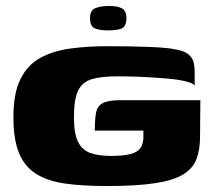

<svg xmlns="http://www.w3.org/2000/svg" viewBox="-20 -620 718 644"><path d="M339 4Q256 4 197 -4.5Q138 -13 99.5 -38Q61 -63 43 -108.5Q25 -154 25 -227Q25 -307 48.5 -354.5Q72 -402 114.5 -425.5Q157 -449 214.5 -457Q272 -465 340 -465Q421 -465 483 -462.5Q545 -460 570 -454Q600 -449 613.5 -436.5Q627 -424 630 -409Q633 -394 633 -379V-333Q628 -341 603.5 -347Q579 -353 545.5 -356Q512 -359 477.5 -361Q443 -363 415 -363.5Q387 -364 374 -364Q320 -364 288 -354.5Q256 -345 242 -316Q228 -287 228 -227Q228 -173 241.5 -145Q255 -117 282.5 -107Q310 -97 352 -97Q395 -97 418.5 -103.5Q442 -110 451.5 -124Q461 -138 461 -161Q461 -168 461 -173Q461 -178 461 -182H298Q298 -222 302.5 -243.5Q307 -265 325.5 -274.5Q344 -284 385 -284H652L651 -162Q651 -118 639 -86.5Q627 -55 594.5 -35Q562 -15 500 -5.5Q438 4 339 4ZM344 -518Q316 -518 299 -524.5Q282 -531 282 -559Q282 -586 300.5 -593Q319 -600 346 -600Q372 -600 388 -592.5Q404 -585 404 -559Q404 -531 388 -524.5Q372 -518 344 -518Z"/></svg>

Font: Genos Thin ExtraBold
Style: Regular
Weight: 800
Version: Version 1.010